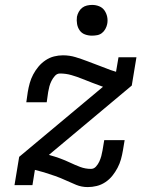

<svg xmlns="http://www.w3.org/2000/svg" viewBox="-20 -753 640 781"><path d="M337 8Q312 8 290 -1Q268 -10 247.5 -19.5Q227 -29 204.5 -37Q182 -45 159 -52L122 -62L112 0H39L58 -115L399 -400Q377 -408 356 -416Q335 -424 314 -432.5Q293 -441 270.5 -447.5Q248 -454 224 -454Q212 -454 203.5 -444.5Q195 -435 189.5 -424Q184 -413 181 -402Q178 -391 176 -379L170 -337H87L93 -379Q96 -397 101 -415Q106 -433 115 -450Q124 -467 136.5 -482Q149 -497 165.5 -508Q182 -519 200 -523.5Q218 -528 236 -528Q263 -528 287.5 -520.5Q312 -513 335.5 -504Q359 -495 383 -486Q407 -477 430 -468L452 -461L462 -520H535L516 -405L179 -123L182 -122Q204 -116 224.5 -108.5Q245 -101 265 -91.5Q285 -82 306 -74Q327 -66 350 -66Q362 -66 370.5 -75.5Q379 -85 384 -96Q389 -107 392 -118Q395 -129 397 -141L404 -183H487L480 -141Q477 -123 472 -105Q467 -87 458 -70Q449 -53 437 -38Q425 -23 408.5 -12Q392 -1 373.5 3.5Q355 8 337 8ZM354 -608Q339 -608 325.5 -613Q312 -618 304 -629.5Q296 -641 293.5 -655.5Q291 -670 293 -685Q295 -695 300.5 -705Q306 -715 314.5 -721.5Q323 -728 333.5 -730.5Q344 -733 355 -733Q370 -733 383.5 -727.5Q397 -722 405 -710.5Q413 -699 416 -684.5Q419 -670 416 -655Q414 -645 408.5 -635Q403 -625 394.5 -618.5Q386 -612 375.5 -610Q365 -608 354 -608Z"/></svg>

Font: Iosevka Etoile
Style: Italic
Weight: 400
Italic angle: -9°
Designer: Belleve Invis
Foundry: Belleve Invis
Version: Version 22.1.2; ttfautohint (v1.8.4)